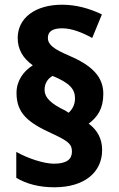

<svg xmlns="http://www.w3.org/2000/svg" viewBox="-20 -784 503 814"><path d="M50 -390C50 -303 100 -264 198 -219C272 -185 285 -172 285 -141C285 -110 264 -90 209 -90C165 -90 97 -113 49 -140V-30C93 -4 146 10 211 10C337 10 413 -53 413 -148C413 -196 393 -232 356 -260C394 -288 418 -324 418 -386C418 -461 367 -508 271 -549C210 -575 183 -594 183 -623C183 -651 203 -664 244 -664C284 -664 329 -646 371 -623L412 -723C359 -748 304 -764 243 -764C130 -764 55 -708 55 -623C55 -575 77 -537 119 -507C79 -482 50 -441 50 -390ZM169 -404C169 -432 184 -452 203 -462C277 -432 298 -405 298 -367C298 -339 286 -320 271 -306L257 -315C197 -344 169 -369 169 -404Z"/></svg>

Font: Noto Sans Sinhala UI SemiCondensed ExtraBold
Style: Regular
Weight: 800
Width: 4
Designer: Jelle Bosma - Monotype Design Team
Foundry: Monotype Imaging Inc.
Version: Version 2.006